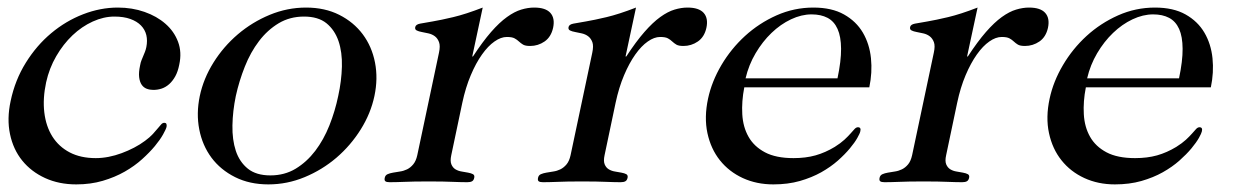

<svg xmlns="http://www.w3.org/2000/svg" viewBox="-20 -482 3299 510"><path d="M8.3 -213.9Q20 -269.5 48.6 -315.4Q77.1 -361.3 116 -393.8Q154.8 -426.3 200.7 -444.1Q246.6 -461.9 293 -461.9Q331.1 -461.9 363.8 -450.4Q396.5 -439 419.4 -418.9Q442.4 -398.9 452.9 -371.1Q463.4 -343.3 456.1 -310.1Q452.6 -292 445.6 -279.3Q438.5 -266.6 429.4 -258.5Q420.4 -250.5 409.7 -246.8Q398.9 -243.2 387.2 -243.2Q377.9 -243.2 369.6 -246.3Q361.3 -249.5 356.2 -257.1Q351.1 -264.6 349.6 -277.1Q348.1 -289.6 352.1 -308.1Q353.5 -316.4 356 -322.3Q358.4 -328.1 360.6 -333.5Q362.8 -338.9 365 -344.2Q367.2 -349.6 368.7 -356.9Q372.1 -374 368.7 -388.7Q365.2 -403.3 354.5 -414.3Q343.8 -425.3 326.2 -431.6Q308.6 -438 283.7 -438Q255.4 -438 226.3 -424.8Q197.3 -411.6 172.6 -388.2Q147.9 -364.7 129.4 -332.8Q110.8 -300.8 102.5 -263.2Q93.3 -220.2 97.7 -183.3Q102.1 -146.5 119.1 -119.4Q136.2 -92.3 165.3 -77.1Q194.3 -62 234.4 -62Q251 -62 268.6 -65.4Q286.1 -68.8 303.2 -75.2Q320.3 -81.5 336.2 -89.8Q352.1 -98.1 365.2 -107.9Q377.9 -117.2 386 -126Q394 -134.8 399.4 -141.4Q404.8 -147.9 408.4 -151.9Q412.1 -155.8 416.5 -155.8Q424.3 -155.8 422.4 -145Q420.9 -138.7 413.1 -124.8Q405.3 -110.8 391.4 -94Q377.4 -77.1 357.4 -59.1Q337.4 -41 311.3 -26.1Q285.2 -11.2 252.9 -1.7Q220.7 7.8 182.6 7.8Q136.7 7.8 99.9 -9Q63 -25.9 39.1 -55.4Q15.1 -85 6.6 -125.7Q-2 -166.5 8.3 -213.9Z M692.9 7.8Q643.1 7.8 604.5 -11.5Q565.9 -30.8 541.7 -63.2Q517.6 -95.7 509.3 -138.2Q501 -180.7 510.7 -227.1Q520.5 -273.4 547.1 -315.9Q573.7 -358.4 611.8 -390.9Q649.9 -423.3 696.5 -442.6Q743.2 -461.9 793 -461.9Q842.8 -461.9 881.1 -442.6Q919.4 -423.3 943.6 -390.9Q967.8 -358.4 976.1 -315.9Q984.4 -273.4 974.6 -227.1Q964.8 -180.7 938.2 -138.2Q911.6 -95.7 873.8 -63.2Q835.9 -30.8 789.3 -11.5Q742.7 7.8 692.9 7.8ZM698.2 -16.1Q735.8 -16.1 765.4 -33.9Q794.9 -51.8 817.4 -81.3Q839.8 -110.8 855 -148.9Q870.1 -187 878.4 -227.1Q887.2 -267.1 888.2 -305.2Q889.2 -343.3 879.2 -372.8Q869.1 -402.3 847.2 -420.2Q825.2 -438 787.6 -438Q750 -438 720.2 -420.2Q690.4 -402.3 668 -372.8Q645.5 -343.3 630.4 -305.2Q615.2 -267.1 606.4 -227.1Q598.1 -187 597.4 -148.9Q596.7 -110.8 606.4 -81.3Q616.2 -51.8 638.4 -33.9Q660.6 -16.1 698.2 -16.1Z M1146 -341.8Q1149.9 -359.9 1146.2 -369.9Q1142.6 -379.9 1135.3 -385.5Q1127.9 -391.1 1118.2 -393.3Q1108.4 -395.5 1100.3 -397Q1092.3 -398.4 1086.9 -401.1Q1081.5 -403.8 1083 -410.2Q1084.5 -417 1095.7 -419.2Q1106.9 -421.4 1128.9 -425Q1150.9 -428.7 1183.8 -436.5Q1216.8 -444.3 1262.2 -461.9L1234.4 -332H1236.3Q1262.2 -371.6 1284.4 -397Q1306.6 -422.4 1326.7 -436.8Q1346.7 -451.2 1364.5 -456.5Q1382.3 -461.9 1398.9 -461.9Q1429.2 -461.9 1441.9 -447.8Q1454.6 -433.6 1449.2 -408.2Q1443.8 -383.8 1426.5 -371.8Q1409.2 -359.9 1388.2 -359.9Q1375.5 -359.9 1369.4 -363.5Q1363.3 -367.2 1358.4 -371.8Q1353.5 -376.5 1346.9 -380.1Q1340.3 -383.8 1326.2 -383.8Q1310.5 -383.8 1293.5 -371.8Q1276.4 -359.9 1260.3 -337.2Q1244.1 -314.5 1230.5 -282.2Q1216.8 -250 1208 -209L1178.7 -69.8Q1175.3 -54.2 1179 -45.4Q1182.6 -36.6 1189.9 -32.2Q1197.3 -27.8 1206.3 -26.4Q1215.3 -24.9 1223.4 -23.4Q1231.4 -22 1236.3 -19.3Q1241.2 -16.6 1239.7 -9.8Q1238.3 -2.9 1233.9 -0.5Q1229.5 2 1221.2 2Q1211.9 2 1202.4 1.7Q1192.9 1.5 1181.2 1Q1169.4 0.5 1154.3 0.2Q1139.2 0 1118.7 0Q1098.1 0 1083 0.2Q1067.9 0.5 1055.9 1Q1043.9 1.5 1034.2 1.7Q1024.4 2 1015.1 2Q1006.8 2 1003.7 -0.5Q1000.5 -2.9 1002 -9.8Q1003.4 -16.6 1009.5 -19.3Q1015.6 -22 1023.9 -23.4Q1032.2 -24.9 1042.2 -26.4Q1052.2 -27.8 1061.3 -32.2Q1070.3 -36.6 1077.6 -45.4Q1085 -54.2 1088.4 -69.8Z M1553.2 -341.8Q1557.1 -359.9 1553.5 -369.9Q1549.8 -379.9 1542.5 -385.5Q1535.2 -391.1 1525.4 -393.3Q1515.6 -395.5 1507.6 -397Q1499.5 -398.4 1494.1 -401.1Q1488.8 -403.8 1490.2 -410.2Q1491.7 -417 1502.9 -419.2Q1514.2 -421.4 1536.1 -425Q1558.1 -428.7 1591.1 -436.5Q1624 -444.3 1669.4 -461.9L1641.6 -332H1643.6Q1669.4 -371.6 1691.7 -397Q1713.9 -422.4 1733.9 -436.8Q1753.9 -451.2 1771.7 -456.5Q1789.6 -461.9 1806.2 -461.9Q1836.4 -461.9 1849.1 -447.8Q1861.8 -433.6 1856.4 -408.2Q1851.1 -383.8 1833.7 -371.8Q1816.4 -359.9 1795.4 -359.9Q1782.7 -359.9 1776.6 -363.5Q1770.5 -367.2 1765.6 -371.8Q1760.7 -376.5 1754.2 -380.1Q1747.6 -383.8 1733.4 -383.8Q1717.8 -383.8 1700.7 -371.8Q1683.6 -359.9 1667.5 -337.2Q1651.4 -314.5 1637.7 -282.2Q1624 -250 1615.2 -209L1585.9 -69.8Q1582.5 -54.2 1586.2 -45.4Q1589.8 -36.6 1597.2 -32.2Q1604.5 -27.8 1613.5 -26.4Q1622.6 -24.9 1630.6 -23.4Q1638.7 -22 1643.6 -19.3Q1648.4 -16.6 1647 -9.8Q1645.5 -2.9 1641.1 -0.5Q1636.7 2 1628.4 2Q1619.1 2 1609.6 1.7Q1600.1 1.5 1588.4 1Q1576.7 0.5 1561.5 0.2Q1546.4 0 1525.9 0Q1505.4 0 1490.2 0.2Q1475.1 0.5 1463.1 1Q1451.2 1.5 1441.4 1.7Q1431.6 2 1422.4 2Q1414.1 2 1410.9 -0.5Q1407.7 -2.9 1409.2 -9.8Q1410.6 -16.6 1416.7 -19.3Q1422.9 -22 1431.2 -23.4Q1439.5 -24.9 1449.5 -26.4Q1459.5 -27.8 1468.5 -32.2Q1477.5 -36.6 1484.9 -45.4Q1492.2 -54.2 1495.6 -69.8Z M1957 -250Q1949.7 -212.4 1951.7 -178.5Q1953.6 -144.5 1968.3 -118.7Q1982.9 -92.8 2012 -77.4Q2041 -62 2087.9 -62Q2120.1 -62 2146.2 -69.3Q2172.4 -76.7 2197.3 -91.8Q2212.9 -101.6 2222.9 -110.8Q2232.9 -120.1 2239.3 -127.4Q2245.6 -134.8 2250 -139.4Q2254.4 -144 2258.8 -144Q2268.1 -144 2265.1 -132.8Q2264.2 -127.9 2257.3 -115.7Q2250.5 -103.5 2237.5 -87.9Q2224.6 -72.3 2205.6 -55.4Q2186.5 -38.6 2161.4 -24.4Q2136.2 -10.3 2104.5 -1.2Q2072.8 7.8 2034.2 7.8Q1989.7 7.8 1953.1 -9Q1916.5 -25.9 1892.3 -56.2Q1868.2 -86.4 1859.1 -128.4Q1850.1 -170.4 1860.8 -220.2Q1870.6 -265.6 1896.2 -309.1Q1921.9 -352.5 1959 -386.5Q1996.1 -420.4 2042.7 -441.2Q2089.4 -461.9 2140.6 -461.9Q2189.5 -461.9 2221.9 -443.6Q2254.4 -425.3 2272 -395.3Q2289.6 -365.2 2293.5 -327.4Q2297.4 -289.6 2289.1 -250ZM2204.6 -273.9Q2214.4 -320.3 2214.1 -352.5Q2213.9 -384.8 2204.8 -405Q2195.8 -425.3 2178.2 -434.6Q2160.6 -443.8 2135.7 -443.8Q2108.9 -443.8 2081.1 -430.7Q2053.2 -417.5 2029.3 -394.5Q2005.4 -371.6 1987.1 -340.6Q1968.8 -309.6 1960.4 -273.9Z M2460.4 -341.8Q2464.4 -359.9 2460.7 -369.9Q2457 -379.9 2449.7 -385.5Q2442.4 -391.1 2432.6 -393.3Q2422.9 -395.5 2414.8 -397Q2406.7 -398.4 2401.4 -401.1Q2396 -403.8 2397.5 -410.2Q2398.9 -417 2410.2 -419.2Q2421.4 -421.4 2443.4 -425Q2465.3 -428.7 2498.3 -436.5Q2531.2 -444.3 2576.7 -461.9L2548.8 -332H2550.8Q2576.7 -371.6 2598.9 -397Q2621.1 -422.4 2641.1 -436.8Q2661.1 -451.2 2679 -456.5Q2696.8 -461.9 2713.4 -461.9Q2743.7 -461.9 2756.3 -447.8Q2769 -433.6 2763.7 -408.2Q2758.3 -383.8 2741 -371.8Q2723.6 -359.9 2702.6 -359.9Q2689.9 -359.9 2683.8 -363.5Q2677.7 -367.2 2672.9 -371.8Q2668 -376.5 2661.4 -380.1Q2654.8 -383.8 2640.6 -383.8Q2625 -383.8 2607.9 -371.8Q2590.8 -359.9 2574.7 -337.2Q2558.6 -314.5 2544.9 -282.2Q2531.2 -250 2522.5 -209L2493.2 -69.8Q2489.7 -54.2 2493.4 -45.4Q2497.1 -36.6 2504.4 -32.2Q2511.7 -27.8 2520.8 -26.4Q2529.8 -24.9 2537.8 -23.4Q2545.9 -22 2550.8 -19.3Q2555.7 -16.6 2554.2 -9.8Q2552.7 -2.9 2548.3 -0.5Q2543.9 2 2535.6 2Q2526.4 2 2516.8 1.7Q2507.3 1.5 2495.6 1Q2483.9 0.5 2468.8 0.2Q2453.6 0 2433.1 0Q2412.6 0 2397.5 0.2Q2382.3 0.5 2370.4 1Q2358.4 1.5 2348.6 1.7Q2338.9 2 2329.6 2Q2321.3 2 2318.1 -0.5Q2314.9 -2.9 2316.4 -9.8Q2317.9 -16.6 2324 -19.3Q2330.1 -22 2338.4 -23.4Q2346.7 -24.9 2356.7 -26.4Q2366.7 -27.8 2375.7 -32.2Q2384.8 -36.6 2392.1 -45.4Q2399.4 -54.2 2402.8 -69.8Z M2864.3 -250Q2856.9 -212.4 2858.9 -178.5Q2860.8 -144.5 2875.5 -118.7Q2890.1 -92.8 2919.2 -77.4Q2948.2 -62 2995.1 -62Q3027.3 -62 3053.5 -69.3Q3079.6 -76.7 3104.5 -91.8Q3120.1 -101.6 3130.1 -110.8Q3140.1 -120.1 3146.5 -127.4Q3152.8 -134.8 3157.2 -139.4Q3161.6 -144 3166 -144Q3175.3 -144 3172.4 -132.8Q3171.4 -127.9 3164.6 -115.7Q3157.7 -103.5 3144.8 -87.9Q3131.8 -72.3 3112.8 -55.4Q3093.8 -38.6 3068.6 -24.4Q3043.5 -10.3 3011.7 -1.2Q2980 7.8 2941.4 7.8Q2897 7.8 2860.4 -9Q2823.7 -25.9 2799.6 -56.2Q2775.4 -86.4 2766.4 -128.4Q2757.3 -170.4 2768.1 -220.2Q2777.8 -265.6 2803.5 -309.1Q2829.1 -352.5 2866.2 -386.5Q2903.3 -420.4 2950 -441.2Q2996.6 -461.9 3047.9 -461.9Q3096.7 -461.9 3129.2 -443.6Q3161.6 -425.3 3179.2 -395.3Q3196.8 -365.2 3200.7 -327.4Q3204.6 -289.6 3196.3 -250ZM3111.8 -273.9Q3121.6 -320.3 3121.3 -352.5Q3121.1 -384.8 3112.1 -405Q3103 -425.3 3085.4 -434.6Q3067.9 -443.8 3043 -443.8Q3016.1 -443.8 2988.3 -430.7Q2960.4 -417.5 2936.5 -394.5Q2912.6 -371.6 2894.3 -340.6Q2876 -309.6 2867.7 -273.9Z"/></svg>

Font: XB Zar
Style: Italic
Weight: 400
Italic angle: -12°
Designer: Behnam
Foundry: Irmug
Version: Version 8.005 2009